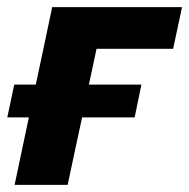

<svg xmlns="http://www.w3.org/2000/svg" viewBox="-26 -519 530 539"><path d="M15 0Q25 -47.5 34.5 -92.2Q44 -137 55 -189.5H-5.5L14 -281.5H74.5Q89 -350 99.5 -399.2Q110 -448.5 120.5 -499H485L460 -382H245Q240 -359.5 235 -335Q230 -310.5 223.5 -281.5H371L352 -189.5H204.5Q193 -137 183.5 -92.2Q174 -47.5 164 0Z"/></svg>

Font: Commissioner
Style: Bold Italic
Weight: 700
Italic angle: -12°
Designer: Kostas Bartsokas
Foundry: Kostas Bartsokas
Version: Version 1.000; ttfautohint (v1.8.3)